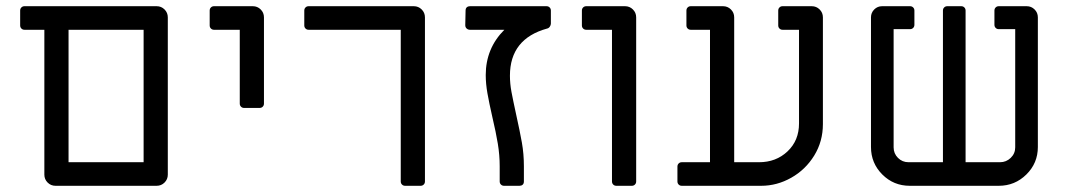

<svg xmlns="http://www.w3.org/2000/svg" viewBox="-20 -599 3446 619"><path d="M123 -36V-503H59Q53 -503 49 -507Q45 -511 45 -517V-565Q45 -571 49 -575Q53 -579 59 -579H485Q500 -579 510.5 -568.5Q521 -558 521 -543V-36Q521 -21 510.5 -10.5Q500 0 485 0H159Q144 0 133.5 -10.5Q123 -21 123 -36ZM443 -76V-503H201V-76Z M753 -265V-503H670Q664 -503 660 -507Q656 -511 656 -517V-565Q656 -571 660 -575Q664 -579 670 -579H795Q810 -579 820.5 -568.5Q831 -558 831 -543V-265Q831 -259 827 -255Q823 -251 817 -251H767Q761 -251 757 -255Q753 -259 753 -265Z M1272 -14V-503H975Q969 -503 965 -507Q961 -511 961 -517V-565Q961 -571 965 -575Q969 -579 975 -579H1314Q1329 -579 1339.5 -568.5Q1350 -558 1350 -543V-14Q1350 -8 1346 -4Q1342 0 1336 0H1286Q1280 0 1276 -4Q1272 -8 1272 -14Z M1591 -14V-63Q1591 -99 1585 -135.5Q1579 -172 1567 -223Q1557 -267 1551.5 -298Q1546 -329 1546 -357Q1546 -443 1606 -503H1495Q1489 -503 1484.5 -507Q1480 -511 1480 -518L1481 -565Q1481 -572 1485 -575.5Q1489 -579 1495 -579H1742Q1748 -579 1752 -575Q1756 -571 1756 -565V-523Q1756 -518 1752.5 -513Q1749 -508 1744 -507Q1624 -474 1624 -355Q1624 -329 1629 -302.5Q1634 -276 1644 -230Q1656 -176 1662.5 -139.5Q1669 -103 1669 -63V-14Q1669 -7 1665 -3.5Q1661 0 1655 0H1605Q1599 0 1595 -4Q1591 -8 1591 -14Z M1953 -14V-503H1870Q1864 -503 1860 -507Q1856 -511 1856 -517V-565Q1856 -571 1860 -575Q1864 -579 1870 -579H1995Q2010 -579 2020.5 -568.5Q2031 -558 2031 -543V-14Q2031 -8 2027 -4Q2023 0 2017 0H1967Q1961 0 1957 -4Q1953 -8 1953 -14Z M2164 -14V-62Q2164 -68 2168 -72Q2172 -76 2178 -76H2269V-503H2207Q2201 -503 2197 -507Q2193 -511 2193 -517V-565Q2193 -571 2197 -575Q2201 -579 2207 -579H2311Q2326 -579 2336.5 -568.5Q2347 -558 2347 -543V-76H2427Q2482 -76 2519 -111Q2556 -146 2556 -201V-503H2503Q2497 -503 2493 -507Q2489 -511 2489 -517V-565Q2489 -571 2493 -575Q2497 -579 2503 -579H2597Q2612 -579 2622.5 -568.5Q2633 -558 2633 -543V-199Q2633 -143 2605 -97.5Q2577 -52 2531 -26Q2485 0 2434 0H2178Q2172 0 2168 -4Q2164 -8 2164 -14Z M2788 -125V-543Q2788 -558 2798.5 -568.5Q2809 -579 2824 -579H2914Q2920 -579 2924 -575Q2928 -571 2928 -565V-519Q2928 -513 2924 -509Q2920 -505 2914 -505H2861V-124Q2861 -104 2875 -90Q2889 -76 2909 -76H3020V-565Q3020 -571 3024 -575Q3028 -579 3034 -579H3079Q3085 -579 3089 -575Q3093 -571 3093 -565V-76H3204Q3224 -76 3238.5 -90Q3253 -104 3253 -124V-505H3200Q3194 -505 3190 -509Q3186 -513 3186 -519V-565Q3186 -571 3190 -575Q3194 -579 3200 -579H3290Q3305 -579 3315.5 -568.5Q3326 -558 3326 -543V-125Q3326 -73 3289 -36.5Q3252 0 3200 0H2913Q2861 0 2824.5 -36.5Q2788 -73 2788 -125Z"/></svg>

Font: Miriam Libre
Style: Regular
Weight: 400
Version: Version 1.000